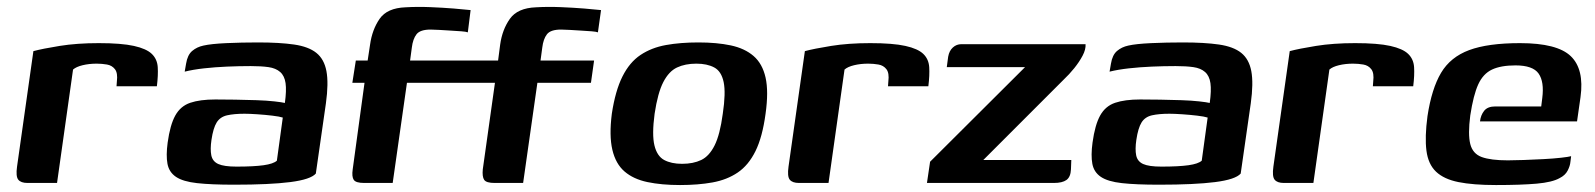

<svg xmlns="http://www.w3.org/2000/svg" viewBox="-20 -526 4586 552"><path d="M144 0H59Q40 0 32.5 -9.5Q25 -19 29 -47L76 -379Q102 -386 151.5 -394Q201 -402 264 -402Q329 -402 365 -394Q401 -386 416.5 -371Q432 -356 433.5 -333Q435 -310 431 -278H315L316 -292Q319 -316 310.5 -327Q302 -338 287.5 -340.5Q273 -343 258 -343Q236 -343 217.5 -338.5Q199 -334 190 -326Z M653 5Q587 5 546.5 0.5Q506 -4 486 -17.5Q466 -31 461.5 -55Q457 -79 462 -116Q469 -167 484 -194Q499 -221 527 -230.5Q555 -240 599 -240Q625 -240 656 -239.5Q687 -239 717 -238Q747 -237 769 -234.5Q791 -232 799 -230Q804 -266 801 -287Q798 -308 785.5 -319Q773 -330 752 -333Q731 -336 701 -336Q667 -336 632.5 -334.5Q598 -333 566.5 -329.5Q535 -326 511 -320L515 -343Q519 -368 532.5 -379.5Q546 -391 565 -395Q587 -400 630.5 -402Q674 -404 722 -404Q784 -404 825.5 -398Q867 -392 889.5 -374Q912 -356 918.5 -321.5Q925 -287 917 -229L888 -27Q873 -10 814.5 -2.5Q756 5 653 5ZM660 -47Q710 -47 738 -51Q766 -55 776 -64L793 -188Q784 -191 763 -193.5Q742 -196 719.5 -197.5Q697 -199 683 -199Q653 -199 633 -194.5Q613 -190 603 -174Q593 -158 588 -124Q584 -97 587.5 -79.5Q591 -62 607.5 -54.5Q624 -47 660 -47Z M1003 -352H1037L1044 -398Q1050 -441 1071.5 -472Q1093 -503 1146 -505Q1180 -507 1216.5 -505.5Q1253 -504 1284.5 -501.5Q1316 -499 1333 -497L1325 -433Q1320 -435 1306.5 -436Q1293 -437 1276 -438Q1259 -439 1243.5 -440Q1228 -441 1218 -441Q1188 -441 1177.5 -427.5Q1167 -414 1164 -389L1159 -352H1418L1409 -288H1150L1109 0H1027Q1003 0 997 -9Q991 -18 994 -39L1028 -288H993ZM1377 -350 1412 -352 1418 -398Q1424 -441 1446 -472Q1468 -503 1521 -505Q1555 -507 1591.5 -505.5Q1628 -504 1659.5 -501.5Q1691 -499 1708 -497L1699 -433Q1694 -435 1681 -436Q1668 -437 1651 -438Q1634 -439 1618.5 -440Q1603 -441 1593 -441Q1563 -441 1552.5 -427.5Q1542 -414 1539 -389L1534 -352H1688L1679 -288H1525L1484 0H1402Q1378 0 1372 -9Q1366 -18 1368 -39L1403 -288L1368 -289Z M1935 6Q1882 6 1841.5 -2.5Q1801 -11 1775.5 -33Q1750 -55 1740.5 -95.5Q1731 -136 1739 -199Q1749 -265 1769.5 -306Q1790 -347 1821.5 -368Q1853 -389 1894.5 -396.5Q1936 -404 1988 -404Q2041 -404 2081 -395.5Q2121 -387 2146.5 -365Q2172 -343 2181 -303Q2190 -263 2181 -199Q2172 -132 2152 -91.5Q2132 -51 2101 -30Q2070 -9 2028.5 -1.5Q1987 6 1935 6ZM1941 -55Q1973 -55 1996 -66Q2019 -77 2034.5 -108Q2050 -139 2058 -199Q2067 -259 2060.5 -290Q2054 -321 2033.5 -332Q2013 -343 1982 -343Q1950 -343 1926.5 -332Q1903 -321 1887 -290Q1871 -259 1862 -199Q1854 -139 1861.5 -108Q1869 -77 1889.5 -66Q1910 -55 1941 -55Z M2362 0H2277Q2258 0 2250.5 -9.5Q2243 -19 2247 -47L2294 -379Q2320 -386 2369.5 -394Q2419 -402 2482 -402Q2547 -402 2583 -394Q2619 -386 2634.5 -371Q2650 -356 2651.5 -333Q2653 -310 2649 -278H2533L2534 -292Q2537 -316 2528.5 -327Q2520 -338 2505.5 -340.5Q2491 -343 2476 -343Q2454 -343 2435.5 -338.5Q2417 -334 2408 -326Z M2807 -66H3060L3059 -39Q3058 -17 3046 -8.5Q3034 0 3010 0H2645L2654 -61L2927 -333H2702L2706 -363Q2709 -380 2719.5 -389.5Q2730 -399 2744 -399H3101Q3102 -384 3092.5 -366Q3083 -348 3068.5 -330Q3054 -312 3038 -297Z M3312 5Q3246 5 3205.5 0.5Q3165 -4 3145 -17.5Q3125 -31 3120.5 -55Q3116 -79 3121 -116Q3128 -167 3143 -194Q3158 -221 3186 -230.5Q3214 -240 3258 -240Q3284 -240 3315 -239.5Q3346 -239 3376 -238Q3406 -237 3428 -234.5Q3450 -232 3458 -230Q3463 -266 3460 -287Q3457 -308 3444.5 -319Q3432 -330 3411 -333Q3390 -336 3360 -336Q3326 -336 3291.5 -334.5Q3257 -333 3225.5 -329.5Q3194 -326 3170 -320L3174 -343Q3178 -368 3191.5 -379.5Q3205 -391 3224 -395Q3246 -400 3289.5 -402Q3333 -404 3381 -404Q3443 -404 3484.5 -398Q3526 -392 3548.5 -374Q3571 -356 3577.5 -321.5Q3584 -287 3576 -229L3547 -27Q3532 -10 3473.5 -2.5Q3415 5 3312 5ZM3319 -47Q3369 -47 3397 -51Q3425 -55 3435 -64L3452 -188Q3443 -191 3422 -193.5Q3401 -196 3378.5 -197.5Q3356 -199 3342 -199Q3312 -199 3292 -194.5Q3272 -190 3262 -174Q3252 -158 3247 -124Q3243 -97 3246.5 -79.5Q3250 -62 3266.5 -54.5Q3283 -47 3319 -47Z M3756 0H3671Q3652 0 3644.5 -9.5Q3637 -19 3641 -47L3688 -379Q3714 -386 3763.5 -394Q3813 -402 3876 -402Q3941 -402 3977 -394Q4013 -386 4028.5 -371Q4044 -356 4045.5 -333Q4047 -310 4043 -278H3927L3928 -292Q3931 -316 3922.5 -327Q3914 -338 3899.5 -340.5Q3885 -343 3870 -343Q3848 -343 3829.5 -338.5Q3811 -334 3802 -326Z M4281 6Q4215 6 4173 -2.5Q4131 -11 4108.5 -32.5Q4086 -54 4081 -93Q4076 -132 4084 -192Q4096 -271 4123 -316.5Q4150 -362 4204 -382Q4258 -402 4350 -402Q4457 -402 4496 -364.5Q4535 -327 4524 -247L4514 -177H4235Q4237 -195 4247 -207.5Q4257 -220 4279 -220H4411L4414 -244Q4420 -291 4403.5 -314.5Q4387 -338 4337 -338Q4295 -338 4269.5 -326Q4244 -314 4230 -283.5Q4216 -253 4207 -194Q4200 -140 4207 -112Q4214 -84 4240 -74.5Q4266 -65 4315 -65Q4333 -65 4360.5 -66Q4388 -67 4417 -68.5Q4446 -70 4468 -72.5Q4490 -75 4497 -77L4495 -61Q4494 -49 4487 -35.5Q4480 -22 4464 -14Q4443 -2 4398 2Q4353 6 4281 6Z"/></svg>

Font: Genos SemiBold
Style: Italic
Weight: 600
Italic angle: -8°
Version: Version 1.010